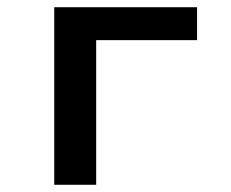

<svg xmlns="http://www.w3.org/2000/svg" viewBox="-20 -511 640 531"><path d="M130 0V-491H525V-400H246V0Z"/></svg>

Font: Source Code Pro Semibold
Style: Regular
Weight: 600
Monospace: yes
Designer: Paul D. Hunt, Teo Tuominen
Foundry: Adobe Systems Incorporated
Version: Version 2.030;PS 1.000;hotconv 16.6.51;makeotf.lib2.5.65220